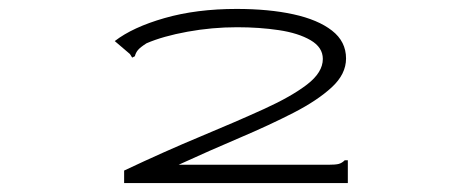

<svg xmlns="http://www.w3.org/2000/svg" viewBox="-20 -656 1040 430"><path d="M258 -274Q349 -317 429.5 -350.5Q510 -384 571.5 -412Q633 -440 668 -467Q703 -494 703 -524Q703 -550 675.5 -566Q648 -582 604.5 -588.5Q561 -595 511 -595Q455 -595 400 -585Q345 -575 308 -559Q294 -550 289 -544Q284 -538 282 -530L276 -527L271 -535L237 -564Q277 -595 348.5 -615.5Q420 -636 510 -636Q582 -636 637 -624Q692 -612 723.5 -587.5Q755 -563 755 -525Q755 -490 723 -460.5Q691 -431 637.5 -403.5Q584 -376 517 -347.5Q450 -319 380 -287H715Q732 -287 739 -289Q746 -291 752 -297H759V-246H258Z"/></svg>

Font: Inconsolata UltraExpanded Light
Style: Regular
Weight: 300
Width: 9
Monospace: yes
Designer: Raph Levien, Cyreal, Brenton Simpson
Foundry: Raph Levien, Cyreal, Google
Version: Version 3.001; ttfautohint (v1.8.2.53-6de2)